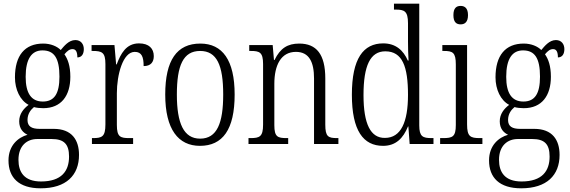

<svg xmlns="http://www.w3.org/2000/svg" viewBox="-20 -780 3089 1040"><path d="M200 240C339 240 408 169 408 59C408 -22 369 -82 271 -82H194C152 -82 129 -95 129 -130C129 -163 146 -185 164 -200C175 -196 200 -194 214 -194C312 -194 361 -262 361 -364C361 -424 347 -460 329 -486C345 -505 357 -514 373 -514C392 -514 399 -497 399 -469C423 -469 434 -488 434 -514C434 -540 419 -563 388 -563C352 -563 326 -529 309 -509C289 -529 255 -544 214 -544C114 -544 61 -479 61 -361C61 -295 89 -236 135 -212C107 -191 84 -162 84 -123C84 -82 106 -61 129 -50C79 -36 26 7 26 89C26 182 82 240 200 240ZM212 -230C150 -230 119 -274 119 -364C119 -462 152 -507 210 -507C273 -507 302 -466 302 -365C302 -272 274 -230 212 -230ZM202 203C110 203 80 151 80 86C80 8 127 -27 182 -27H260C326 -27 354 0 354 68C354 146 314 203 202 203Z M478 0H701V-32H681C632 -32 613 -38 613 -103V-275C613 -374 645 -499 710 -499C748 -499 758 -471 758 -422C797 -422 813 -444 813 -476C813 -517 787 -545 733 -545C663 -545 634 -489 612 -431H609L600 -536H476V-504H481C532 -504 551 -497 551 -433V-106C551 -39 532 -32 483 -32H478Z M1063 10C1186 10 1251 -78 1251 -268C1251 -454 1185 -544 1065 -544C938 -544 875 -454 875 -268C875 -79 946 10 1063 10ZM1064 -29C975 -29 938 -112 938 -268C938 -425 972 -504 1064 -504C1155 -504 1189 -426 1189 -268C1189 -114 1156 -29 1064 -29Z M1326 0H1541V-32H1534C1484 -32 1466 -38 1466 -102V-326C1466 -427 1502 -499 1583 -499C1655 -499 1681 -443 1681 -355V0H1813V-32H1807C1758 -32 1742 -39 1742 -105V-355C1742 -486 1694 -544 1601 -544C1538 -544 1498 -519 1467 -455H1464L1457 -536H1330V-504H1338C1386 -504 1405 -497 1405 -433V-105C1405 -39 1386 -32 1336 -32H1326Z M2055 10C2124 10 2164 -31 2190 -95H2192L2199 0H2328V-32H2318C2270 -32 2251 -40 2251 -101V-760H2114V-728H2123C2169 -728 2190 -721 2190 -654V-555C2190 -521 2191 -484 2193 -452H2189C2165 -507 2124 -545 2056 -545C1948 -545 1886 -463 1886 -267C1886 -72 1948 10 2055 10ZM2065 -33C1988 -32 1949 -107 1949 -265C1949 -425 1986 -502 2067 -502C2160 -502 2190 -419 2190 -266C2190 -119 2152 -33 2065 -33Z M2475 -648C2497 -648 2515 -660 2515 -698C2515 -736 2497 -748 2475 -748C2452 -748 2436 -736 2436 -698C2436 -660 2452 -648 2475 -648ZM2364 0H2593V-32H2579C2528 -32 2510 -40 2510 -106V-536H2376V-504H2384C2432 -504 2449 -496 2449 -431V-103C2449 -39 2431 -32 2380 -32H2364Z M2803 240C2942 240 3011 169 3011 59C3011 -22 2972 -82 2874 -82H2797C2755 -82 2732 -95 2732 -130C2732 -163 2749 -185 2767 -200C2778 -196 2803 -194 2817 -194C2915 -194 2964 -262 2964 -364C2964 -424 2950 -460 2932 -486C2948 -505 2960 -514 2976 -514C2995 -514 3002 -497 3002 -469C3026 -469 3037 -488 3037 -514C3037 -540 3022 -563 2991 -563C2955 -563 2929 -529 2912 -509C2892 -529 2858 -544 2817 -544C2717 -544 2664 -479 2664 -361C2664 -295 2692 -236 2738 -212C2710 -191 2687 -162 2687 -123C2687 -82 2709 -61 2732 -50C2682 -36 2629 7 2629 89C2629 182 2685 240 2803 240ZM2815 -230C2753 -230 2722 -274 2722 -364C2722 -462 2755 -507 2813 -507C2876 -507 2905 -466 2905 -365C2905 -272 2877 -230 2815 -230ZM2805 203C2713 203 2683 151 2683 86C2683 8 2730 -27 2785 -27H2863C2929 -27 2957 0 2957 68C2957 146 2917 203 2805 203Z"/></svg>

Font: Noto Serif Hebrew Condensed Light
Style: Regular
Weight: 300
Width: 3
Designer: Monotype Design Team
Foundry: Monotype Imaging Inc.
Version: Version 2.004